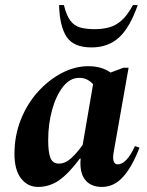

<svg xmlns="http://www.w3.org/2000/svg" viewBox="-20 -727 580 757"><path d="M130 10Q89 10 63 -23.5Q37 -57 37 -120Q37 -192 62 -255Q87 -318 129.5 -365Q172 -412 223.5 -439Q275 -466 328 -466Q381 -466 416 -441L467 -460H487L428 -126Q420 -79 445 -79Q460 -79 477 -95.5Q494 -112 512 -151L530 -145Q502 -71 466 -30.5Q430 10 382 10Q337 10 315 -19Q293 -48 298 -102H295Q252 -44 214 -17Q176 10 130 10ZM170 -174Q170 -126 179 -104Q188 -82 212 -82Q238 -82 261.5 -104Q285 -126 306 -156L347 -395Q336 -407 323 -413.5Q310 -420 292 -420Q256 -420 228.5 -385Q201 -350 185.5 -294Q170 -238 170 -174ZM341 -540Q270 -540 242.5 -582Q215 -624 213 -707H232Q242 -666 257.5 -645.5Q273 -625 296.5 -618.5Q320 -612 352 -612Q384 -612 410 -619Q436 -626 459 -646Q482 -666 504 -707H523Q492 -618 449 -579Q406 -540 341 -540Z"/></svg>

Font: Spectral
Style: Bold Italic
Weight: 700
Italic angle: -10°
Designer: Jean-Baptiste Levee
Foundry: Production Type
Version: Version 2.001